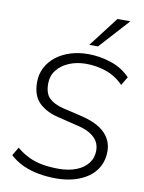

<svg xmlns="http://www.w3.org/2000/svg" viewBox="-101 -1005 808 1081"><g transform="rotate(10 303.5 -464.0)"><path d="M296 8Q245 8 197 -0.5Q149 -9 107 -28Q65 -47 31 -78L59 -126Q95 -96 132 -79Q169 -62 210.5 -55Q252 -48 300 -48Q357 -48 400 -64.5Q443 -81 467.5 -112Q492 -143 492 -185Q492 -215 478.5 -238Q465 -261 434.5 -279.5Q404 -298 350 -309L249 -334Q180 -350 138.5 -390Q97 -430 97 -508Q97 -554 117 -592Q137 -630 172 -657Q207 -684 253.5 -698.5Q300 -713 354 -713Q421 -713 485.5 -691.5Q550 -670 595 -623L566 -574Q522 -619 466.5 -638Q411 -657 352 -657Q298 -657 254.5 -638.5Q211 -620 185.5 -587.5Q160 -555 160 -510Q160 -454 187.5 -427.5Q215 -401 268 -388L370 -364Q466 -342 510.5 -298Q555 -254 555 -192Q555 -144 535 -106Q515 -68 479.5 -43Q444 -18 397.5 -5Q351 8 296 8ZM350 -765 481 -936H555L400 -765Z"/></g></svg>

Font: Nunito Sans 12pt Light
Style: Italic
Weight: 300
Italic angle: -9°
Designer: Vernon Adams
Foundry: Vernon Adams
Version: Version 3.101;gftools[0.9.27]